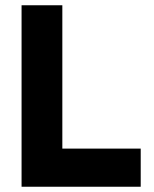

<svg xmlns="http://www.w3.org/2000/svg" viewBox="-20 -710 585 730"><path d="M62 0V-690H217V0ZM130 0V-145H515V0Z"/></svg>

Font: Radio Canada Big
Style: Regular
Weight: 400
Designer: Étienne Aubert Bonn
Foundry: Coppers and Brasses
Version: Version 1.001